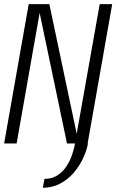

<svg xmlns="http://www.w3.org/2000/svg" viewBox="-39 -695 564 930"><path d="M168.5 214.5 176.5 171.5Q212 171.5 238 155Q264 138.5 281.8 112Q299.5 85.5 309.8 55.8Q320 26 324.5 0H285.5L153 -632.5L41.5 0H-19L100 -675H200L332.5 -47L444 -675H504.5L385.5 0H387Q380.5 36 362.5 73.8Q344.5 111.5 316.5 143.5Q288.5 175.5 251 195Q213.5 214.5 168.5 214.5Z"/></svg>

Font: Anybody Light
Style: Italic
Weight: 300
Italic angle: -10°
Designer: Tyler Finck
Foundry: Etcetera Type Company
Version: Version 1.010; ttfautohint (v1.8.3) -l 8 -r 50 -G 200 -x 14 